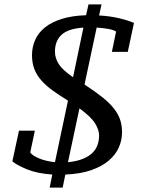

<svg xmlns="http://www.w3.org/2000/svg" viewBox="-20 -780 640 870"><path d="M429 -710 440 -760H381L370 -711C328 -709.7 291.5 -704.2 260.5 -694.5C229.5 -684.8 204 -672 184 -656C164 -640 149.2 -621.2 139.5 -599.5C129.8 -577.8 125 -554.7 125 -530C125 -506.7 128.5 -485.8 135.5 -467.5C142.5 -449.2 153 -432 167 -416C181 -400 198.2 -384.7 218.5 -370C238.8 -355.3 262 -340 288 -324L229 -45C200.3 -48.3 176.2 -54.2 156.5 -62.5C136.8 -70.8 123.7 -79.7 117 -89L138 -188H66L36 -49C48 -38.3 69.5 -26.5 100.5 -13.5C131.5 -0.5 170.3 7.7 217 11L205 70H264L276 11C322 9 361.2 2.3 393.5 -9C425.8 -20.3 452.3 -34.8 473 -52.5C493.7 -70.2 508.8 -90 518.5 -112C528.2 -134 533 -157 533 -181C533 -200.3 530.3 -218.5 525 -235.5C519.7 -252.5 510.5 -269.5 497.5 -286.5C484.5 -303.5 467 -320.8 445 -338.5C423 -356.2 395.7 -375.7 363 -397L418 -655C437.3 -653.7 454.8 -651.7 470.5 -649C486.2 -646.3 498 -642.3 506 -637L487 -545H559L587 -676C571 -683.3 549.2 -690.3 521.5 -697C493.8 -703.7 463 -708 429 -710ZM429 -166C429 -151.3 426.7 -137.2 422 -123.5C417.3 -109.8 409.5 -97.7 398.5 -87C387.5 -76.3 373 -67.3 355 -60C337 -52.7 314.7 -47.7 288 -45L340 -289C374.7 -263.7 398.2 -241.2 410.5 -221.5C422.8 -201.8 429 -183.3 429 -166ZM229 -546C229 -578 238.8 -603.3 258.5 -622C278.2 -640.7 311.3 -651.7 358 -655L311 -430C279 -452 257.3 -472 246 -490C234.7 -508 229 -526.7 229 -546Z"/></svg>

Font: PT Serif Caption
Style: Italic
Weight: 400
Italic angle: -12°
Designer: A.Korolkova, O.Umpeleva, V.Yefimov
Foundry: ParaType Ltd
Version: Version 1.000W OFL